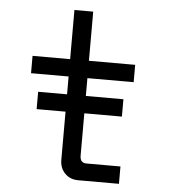

<svg xmlns="http://www.w3.org/2000/svg" viewBox="-51 -747 714 794"><g transform="rotate(5 306.0 -350.0)"><path d="M303 0Q269 0 247.5 -22Q226 -44 226 -78V-278H106V-350H226V-424H70V-496H226V-700H304V-496H496V-424H304V-350H460V-278H304V-102Q304 -72 331 -72H472V0Z"/></g></svg>

Font: Space Mono
Style: Regular
Weight: 400
Monospace: yes
Designer: Colophon Foundry + Benjamin Critton
Foundry: Colophon Foundry & Benjamin Critton
Version: Version 1.003; ttfautohint (v1.8.4.7-5d5b)